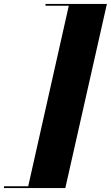

<svg xmlns="http://www.w3.org/2000/svg" viewBox="-116 -800 560 970"><path d="M214 150 424 -780H114V-771H231.5L26.5 141H-96V150Z"/></svg>

Font: Bodoni* 24pt Fatface
Style: Italic
Weight: 900
Italic angle: -13°
Version: Version 2.3